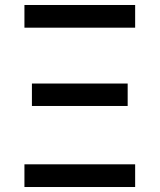

<svg xmlns="http://www.w3.org/2000/svg" viewBox="-20 -750 640 770"><path d="M78 -639V-730H522V-639ZM108 -325V-415H492V-325ZM78 0V-91H522V0Z"/></svg>

Font: JetBrains Mono NL Medium
Style: Regular
Weight: 500
Monospace: yes
Designer: Philipp Nurullin, Konstantin Bulenkov
Foundry: JetBrains
Version: Version 2.305; ttfautohint (v1.8.4.7-5d5b)